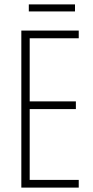

<svg xmlns="http://www.w3.org/2000/svg" viewBox="-20 -853 425 873"><path d="M321 -833H111V-801H321ZM338 0V-35H115V-357H325V-392H115V-679H338V-714H77V0Z"/></svg>

Font: Noto Sans Georgian ExtraCondensed ExtraLight
Style: Regular
Weight: 200
Width: 2
Designer: Monotype Design Team, Akaki Razmadze
Foundry: Google LLC
Version: Version 2.005